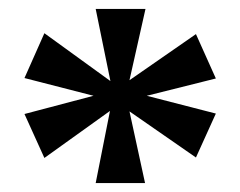

<svg xmlns="http://www.w3.org/2000/svg" viewBox="-20 -780 542 433"><path d="M35.2 -522.9 190.9 -564 35.2 -604 80.1 -705.1 229 -597.2 195.8 -759.8H308.1L272 -599.1L421.9 -703.1L466.8 -603L311 -564L466.8 -523.9L421.9 -424.8L272 -528.8L307.1 -367.2H195.8L228 -529.8L80.1 -423.8Z"/></svg>

Font: Koh Santepheap
Style: Bold
Weight: 700
Designer: Danh Hong
Version: Version 2.002; ttfautohint (v1.8.3)